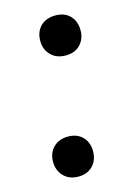

<svg xmlns="http://www.w3.org/2000/svg" viewBox="-85 -539 406 589"><g transform="rotate(-15 118.5 -244.0)"><path d="M150 -365Q120 -365 102.5 -383Q85 -401 85 -428Q85 -457 102.5 -474.5Q120 -492 150 -492Q179 -492 196 -474.5Q213 -457 213 -428Q213 -401 196 -383Q179 -365 150 -365ZM91 4Q62 4 44.5 -14Q27 -32 27 -60Q27 -88 44.5 -105.5Q62 -123 91 -123Q120 -123 137 -105.5Q154 -88 154 -60Q154 -32 137 -14Q120 4 91 4Z"/></g></svg>

Font: Nunito SemiBold
Style: Italic
Weight: 600
Italic angle: -9°
Designer: Vernon Adams
Foundry: Vernon Adams
Version: Version 3.601; ttfautohint (v1.8.2.53-6de2)